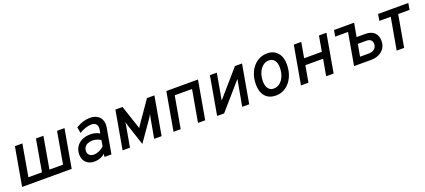

<svg xmlns="http://www.w3.org/2000/svg" viewBox="46 -1458 5319 2405"><g transform="rotate(-20 2705.5 -255.5)"><path d="M77 0 167 -511H266.5L192.5 -87H373.5L447.5 -511H547L473 -87H654.5L728.5 -511H828L738 0Z M1040 12Q970.5 12 929.2 -28.5Q888 -69 888 -136Q888 -193.5 915.2 -236.5Q942.5 -279.5 991 -303.2Q1039.5 -327 1104.5 -327Q1138.5 -327 1170.5 -318.5Q1202.5 -310 1226 -294L1234 -336Q1243.5 -385 1223.2 -411.8Q1203 -438.5 1157.5 -438.5Q1121.5 -438.5 1078 -424.2Q1034.5 -410 995.5 -385L982.5 -465Q1029 -494 1076.5 -508.5Q1124 -523 1169.5 -523Q1226.5 -523 1265.2 -499.8Q1304 -476.5 1320.5 -434.5Q1337 -392.5 1327 -336L1268 0H1174.5L1181.5 -41.5Q1156 -16.5 1118 -2.2Q1080 12 1040 12ZM1063 -73Q1097 -73 1133.2 -89Q1169.5 -105 1198.5 -133L1211.5 -212Q1188.5 -227.5 1160.8 -236.5Q1133 -245.5 1105 -245.5Q1067 -245.5 1039.2 -233.2Q1011.5 -221 996.5 -198.5Q981.5 -176 981.5 -146Q981.5 -112 1003.8 -92.5Q1026 -73 1063 -73Z M1676.5 9 1586.5 -263Q1581.5 -278.5 1577.5 -292Q1573.5 -305.5 1569.5 -321Q1568 -307 1566 -290.5Q1564 -274 1560.5 -256L1515 0H1416.5L1506.5 -511H1601.5L1695 -230Q1700 -216.5 1702.8 -207Q1705.5 -197.5 1707.5 -191Q1714 -202 1720 -211.5Q1726 -221 1737 -236.5L1927.5 -511H2026.5L1936.5 0H1837.5L1883.5 -256.5Q1886.5 -273.5 1890.2 -289Q1894 -304.5 1897 -315.5Q1887 -296 1877.8 -280.5Q1868.5 -265 1857.5 -249.5Z M2095.5 0 2185.5 -511H2607.5L2517.5 0H2421.5L2497 -425H2266L2191 0Z M2676.5 0 2766.5 -511H2858.5L2796.5 -162L3100 -511H3194.5L3104.5 0H3011L3074 -349L2770 0Z M3458.5 12Q3368.5 12 3318 -44.8Q3267.5 -101.5 3267.5 -203Q3267.5 -295.5 3301.5 -367.8Q3335.5 -440 3395.2 -481.5Q3455 -523 3531.5 -523Q3617.5 -523 3668.2 -465.5Q3719 -408 3719 -311Q3719 -217.5 3685.2 -144.5Q3651.5 -71.5 3592.5 -29.8Q3533.5 12 3458.5 12ZM3462.5 -79.5Q3508.5 -79.5 3544.8 -108.8Q3581 -138 3601.8 -188.2Q3622.5 -238.5 3622.5 -302.5Q3622.5 -363.5 3596 -398Q3569.5 -432.5 3522.5 -432.5Q3477.5 -432.5 3441.2 -403.5Q3405 -374.5 3384.2 -324Q3363.5 -273.5 3363.5 -210Q3363.5 -148.5 3389.8 -114Q3416 -79.5 3462.5 -79.5Z M3794.5 0 3884.5 -511H3984L3948 -306.5H4184L4220 -511H4319.5L4229.5 0H4130L4169 -219.5H3933L3894 0Z M4406 -428 4421 -511H4669L4654 -428ZM4502 0 4592 -511H4688.5L4656 -331H4773.5Q4850 -331 4891.8 -291Q4933.5 -251 4933.5 -179.5Q4933.5 -124 4906.5 -83.8Q4879.5 -43.5 4833.2 -21.8Q4787 0 4728.5 0ZM4613 -85H4726Q4773.5 -85 4803.8 -109.2Q4834 -133.5 4834 -174.5Q4834 -210 4814.2 -228Q4794.5 -246 4754 -246H4641.5Z M5070 0 5145 -424H4993L5008 -511H5411L5396 -424H5244.5L5169.5 0Z"/></g></svg>

Font: Overpass Medium
Style: Italic
Weight: 500
Italic angle: -10°
Designer: Delve Withrington, Dave Bailey, Thomas Jockin
Foundry: Delve Fonts LLC
Version: Version 4.000